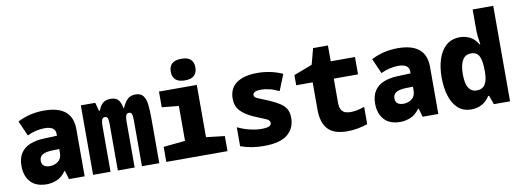

<svg xmlns="http://www.w3.org/2000/svg" viewBox="-61 -1135 4064 1505"><g transform="rotate(-10 1970.5 -383.0)"><path d="M213 10Q126 10 83 -38.5Q40 -87 40 -165Q40 -228 66.5 -267.5Q93 -307 140.5 -326Q188 -345 250 -347L355 -351V-366Q355 -426 269 -426Q238 -426 202 -418Q166 -410 131 -393L78 -513Q174 -563 289 -563Q514 -563 514 -376V0H389L369 -69H366Q330 -20 288.5 -5Q247 10 213 10ZM260 -126Q298 -126 326.5 -148Q355 -170 355 -215V-245L302 -244Q250 -243 223 -228Q196 -213 196 -179Q196 -152 213 -139Q230 -126 260 -126Z M581 0V-553H696L714 -486H721Q735 -526 758 -544.5Q781 -563 819 -563Q862 -563 881 -539Q900 -515 906 -474H911Q928 -514 951.5 -538.5Q975 -563 1017 -563Q1058 -563 1077.5 -538Q1097 -513 1102.5 -467Q1108 -421 1108 -357V0H970V-367Q970 -402 964 -416Q958 -430 943 -430Q923 -430 917.5 -412Q912 -394 912 -366V0H778V-366Q778 -402 772.5 -416Q767 -430 752 -430Q732 -430 726 -412Q720 -394 720 -366V0Z M1420 -604Q1321 -604 1321 -690Q1321 -776 1420 -776Q1470 -776 1493.5 -754Q1517 -732 1517 -690Q1517 -650 1494 -627Q1471 -604 1420 -604ZM1164 0V-120L1337 -137V-415L1203 -428V-553H1504V-137L1651 -120V0Z M1939 10Q1891 10 1845 2.5Q1799 -5 1755 -21V-172Q1802 -149 1852.5 -137Q1903 -125 1947 -125Q1982 -125 2002.5 -133Q2023 -141 2023 -160Q2023 -182 1991 -194.5Q1959 -207 1899 -233Q1831 -263 1796.5 -301Q1762 -339 1762 -397Q1762 -479 1820.5 -521Q1879 -563 1987 -563Q2036 -563 2085 -553.5Q2134 -544 2187 -521L2135 -392Q2095 -412 2059 -420.5Q2023 -429 1994 -429Q1928 -429 1928 -397Q1928 -379 1954 -368.5Q1980 -358 2041 -333Q2091 -311 2123.5 -290Q2156 -269 2172 -241Q2188 -213 2188 -170Q2188 -88 2129 -39Q2070 10 1939 10Z M2604 10Q2498 10 2450 -42Q2402 -94 2402 -199V-415H2271V-496L2418 -552L2452 -679H2570V-553H2763V-415H2570V-226Q2570 -183 2584 -163.5Q2598 -144 2617.5 -139Q2637 -134 2654 -134Q2678 -134 2703.5 -138.5Q2729 -143 2766 -156V-18Q2725 -4 2684 3Q2643 10 2604 10Z M3028 10Q2941 10 2898 -38.5Q2855 -87 2855 -165Q2855 -228 2881.5 -267.5Q2908 -307 2955.5 -326Q3003 -345 3065 -347L3170 -351V-366Q3170 -426 3084 -426Q3053 -426 3017 -418Q2981 -410 2946 -393L2893 -513Q2989 -563 3104 -563Q3329 -563 3329 -376V0H3204L3184 -69H3181Q3145 -20 3103.5 -5Q3062 10 3028 10ZM3075 -126Q3113 -126 3141.5 -148Q3170 -170 3170 -215V-245L3117 -244Q3065 -243 3038 -228Q3011 -213 3011 -179Q3011 -152 3028 -139Q3045 -126 3075 -126Z M3593 10Q3525 10 3483.5 -29.5Q3442 -69 3423 -134Q3404 -199 3404 -276Q3404 -357 3425 -422Q3446 -487 3489 -525Q3532 -563 3599 -563Q3641 -563 3678.5 -544.5Q3716 -526 3742 -481H3748Q3742 -519 3739 -545.5Q3736 -572 3736 -601V-760H3900V0H3771L3746 -71H3738Q3712 -29 3674 -9.5Q3636 10 3593 10ZM3658 -129Q3704 -129 3725 -162.5Q3746 -196 3746 -259V-274Q3746 -347 3728.5 -385Q3711 -423 3663 -423Q3617 -423 3594.5 -384Q3572 -345 3572 -273Q3572 -198 3594.5 -163.5Q3617 -129 3658 -129Z"/></g></svg>

Font: Noto Sans Mono SemiCondensed Black
Style: Regular
Weight: 900
Width: 4
Designer: Monotype Design Team
Foundry: Monotype Imaging Inc.
Version: Version 2.014; ttfautohint (v1.8.4.7-5d5b)